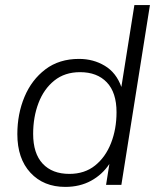

<svg xmlns="http://www.w3.org/2000/svg" viewBox="-20 -725 615 753"><path d="M236 8Q151 8 99.5 -47.5Q48 -103 48 -199Q48 -278 76 -345Q104 -412 158 -453Q212 -494 290 -494Q346 -494 391 -467Q436 -440 456 -384L507 -705H568L456 0H396L409 -82Q381 -40 337 -16Q293 8 236 8ZM252 -43Q312 -43 353 -76Q394 -109 415.5 -164Q437 -219 437 -285Q437 -362 399 -402Q361 -442 294 -442Q234 -442 193 -409Q152 -376 131 -321Q110 -266 110 -200Q110 -123 147.5 -83Q185 -43 252 -43Z"/></svg>

Font: Nunito Sans Light
Style: Italic
Weight: 300
Italic angle: -9°
Designer: Vernon Adams
Foundry: Vernon Adams
Version: Version 3.006; ttfautohint (v1.8.3)